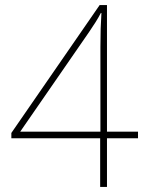

<svg xmlns="http://www.w3.org/2000/svg" viewBox="-20 -741 591 761"><path d="M377 -193H25V-214L375 -721H404V-219H527V-193H404V0H377ZM378 -219V-448Q378 -513 378 -554.5Q378 -596 379 -627Q380 -658 382 -689L380 -690Q370 -671 359 -653.5Q348 -636 333 -614L60 -219Z"/></svg>

Font: Noto Sans Bengali Thin
Style: Regular
Weight: 100
Designer: Jelle Bosma - Monotype Design Team
Foundry: Monotype Imaging Inc.
Version: Version 2.003; ttfautohint (v1.8.4.7-5d5b)